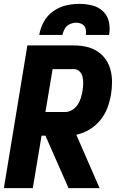

<svg xmlns="http://www.w3.org/2000/svg" viewBox="-20 -969 616 989"><path d="M0 0H149L194 -270H214L333 0H493L373 -275Q408 -282 440.5 -301.5Q473 -321 497 -350.5Q521 -380 533.5 -414Q546 -448 552 -483Q557 -515 557 -547.5Q557 -580 549 -610Q541 -640 523.5 -664.5Q506 -689 480 -705.5Q454 -722 423 -728.5Q392 -735 359 -735H121ZM214 -392 251 -613H360Q378 -613 390 -601Q402 -589 405.5 -572Q409 -555 408.5 -537Q408 -519 405 -501Q402 -483 396.5 -464.5Q391 -446 380 -429.5Q369 -413 351.5 -402.5Q334 -392 316 -392ZM182 -789H302Q305 -806 314 -821.5Q323 -837 339.5 -844.5Q356 -852 373 -852Q389 -852 403 -844.5Q417 -837 421 -821.5Q425 -806 422 -789H542Q548 -823 541 -856Q534 -889 510.5 -911Q487 -933 455 -941Q423 -949 389 -949Q354 -949 319.5 -941Q285 -933 254 -911Q223 -889 205.5 -856.5Q188 -824 182 -789Z"/></svg>

Font: Iosevka Sparkle Heavy Oblique
Style: Regular
Weight: 900
Italic angle: -9°
Designer: Belleve Invis
Foundry: Belleve Invis
Version: Version 4.5.0; ttfautohint (v1.8.3)